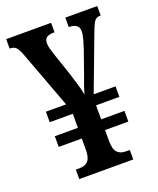

<svg xmlns="http://www.w3.org/2000/svg" viewBox="-134 -795 719 876"><g transform="rotate(-20 225.5 -357.0)"><path d="M98 0V-46H117Q143 -46 157.5 -61.5Q172 -77 172 -116V-170H60V-222H172V-290H60V-341H158L56 -615Q45 -645 35 -656.5Q25 -668 7 -668H3V-714H221V-668H217Q194 -668 182.5 -660Q171 -652 171 -632Q171 -620 175.5 -604Q180 -588 186 -570L221 -467Q231 -435 240 -405Q249 -375 252 -354Q262 -390 278 -431L319 -547Q326 -568 332.5 -591Q339 -614 339 -631Q339 -650 326.5 -659Q314 -668 293 -668H290V-714H445V-668H441Q423 -668 413 -653Q403 -638 386 -591L292 -341H398V-290H285V-222H398V-170H285V-118Q285 -77 299.5 -61.5Q314 -46 341 -46H360V0Z"/></g></svg>

Font: Noto Serif Tamil ExtraCondensed SemiBold
Style: Regular
Weight: 600
Width: 2
Designer: Indian Type Foundry, Tom Grace, and the Monotype Design Team
Foundry: Monotype Imaging Inc.
Version: Version 2.004; ttfautohint (v1.8.4.7-5d5b)